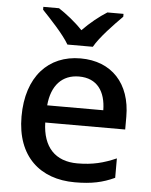

<svg xmlns="http://www.w3.org/2000/svg" viewBox="-54 -811 681 866"><g transform="rotate(5 286.0 -378.0)"><path d="M230 -606H345C370 -651 433 -716 470 -753V-766H397C362 -744 322 -712 287 -676C253 -712 213 -743 178 -766H107V-753C143 -715 204 -651 230 -606ZM295 -549C150 -549 52 -446 52 -265C52 -84 160 10 317 10C393 10 443 -1 497 -26V-114C440 -89 390 -76 321 -76C221 -76 164 -136 161 -247H523V-305C523 -455 436 -549 295 -549ZM295 -467C378 -467 416 -409 417 -325H163C171 -416 219 -467 295 -467Z"/></g></svg>

Font: Noto Sans Hanifi Rohingya Medium
Style: Regular
Weight: 500
Designer: Monotype Design Team and DaltonMaag
Foundry: Google LLC
Version: Version 2.102